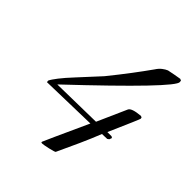

<svg xmlns="http://www.w3.org/2000/svg" viewBox="-169 -670 775 775"><g transform="rotate(45 218.5 -282.5)"><path d="M200 7 195 6V2Q195 1 216.5 -46.5Q238 -94 281 -188L39 -182L38 -190Q43 -201 60 -223Q77 -245 106 -276L186 -363Q224 -410 255 -451Q286 -492 310 -526Q319 -540 330 -548.5Q341 -557 351 -561Q366 -564 381 -567Q396 -570 410 -572L417 -569L418 -562Q424 -534 75 -205L292 -209L348 -335Q355 -350 404 -354L410 -351L411 -345Q412 -344 354 -212H378L384 -208L380 -197L373 -192L344 -191Q327 -148 306.5 -102.5Q286 -57 263 -8Q260 -5 234 1Q207 7 200 7Z"/></g></svg>

Font: Carattere
Style: Regular
Weight: 400
Designer: Robert E. Leuschke
Foundry: Robert E. Leuschke
Version: Version 1.010; ttfautohint (v1.8.3)